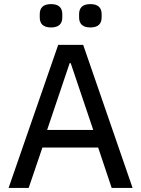

<svg xmlns="http://www.w3.org/2000/svg" viewBox="-20 -917 689 937"><path d="M229 -783C268 -783 284 -802 284 -832V-848C284 -878 268 -897 229 -897C190 -897 174 -878 174 -848V-832C174 -802 190 -783 229 -783ZM421 -783C460 -783 476 -802 476 -832V-848C476 -878 460 -897 421 -897C382 -897 366 -878 366 -848V-832C366 -802 382 -783 421 -783ZM627 0 386 -698H264L22 0H120L187 -197H459L525 0ZM435 -283H210L320 -609H325Z"/></svg>

Font: IBM Plex Thai Looped Text
Style: Regular
Weight: 450
Designer: Mike Abbink, Paul van der Laan, Pieter van Rosmalen, Ben Mitchell, Mark Frömberg
Foundry: Bold Monday
Version: Version 1.0